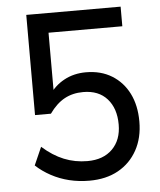

<svg xmlns="http://www.w3.org/2000/svg" viewBox="-52 -764 681 819"><g transform="rotate(-5 288.0 -355.0)"><path d="M298 9Q253 9 212 -1Q171 -11 135 -30.5Q99 -50 71 -76L105 -153Q150 -113 197 -94Q244 -75 297 -75Q365 -75 404 -114Q443 -153 443 -219Q443 -288 406.5 -329Q370 -370 304 -370Q259 -370 224 -351Q189 -332 159 -290H91V-719H495V-635H179V-370H164Q188 -408 229.5 -430.5Q271 -453 323 -453Q387 -453 434 -424Q481 -395 506.5 -344Q532 -293 532 -224Q532 -154 503 -101.5Q474 -49 422 -20Q370 9 298 9Z"/></g></svg>

Font: Nunitoga
Style: Medium
Weight: 500
Designer: Vernon Adams
Foundry: Vernon Adams
Version: Version 1.0